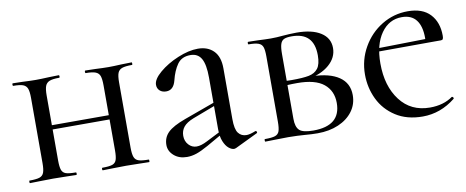

<svg xmlns="http://www.w3.org/2000/svg" viewBox="-50 -677 2154 887"><g transform="rotate(-10 1027.0 -233.5)"><path d="M375 -456Q372 -456 372 -462Q372 -468 375 -468L420 -467Q458 -465 484 -465Q507 -465 545 -467L592 -468Q594 -468 594 -462Q594 -456 592 -456Q560 -456 545 -450.5Q530 -445 524.5 -431Q519 -417 519 -387V-81Q519 -51 524.5 -36.5Q530 -22 545 -17Q560 -12 592 -12Q594 -12 594 -6Q594 0 592 0Q562 0 545 -1L484 -2L420 -1Q404 0 375 0Q372 0 372 -6Q372 -12 375 -12Q407 -12 421.5 -17Q436 -22 441 -36.5Q446 -51 446 -81V-385Q446 -415 441 -429.5Q436 -444 421 -450Q406 -456 375 -456ZM140 -246H479V-226H140ZM35 -456Q32 -456 32 -462Q32 -468 35 -468L80 -467Q118 -465 142 -465Q166 -465 206 -467L250 -468Q253 -468 253 -462Q253 -456 250 -456Q219 -456 204.5 -450Q190 -444 184.5 -429.5Q179 -415 179 -385V-81Q179 -51 184 -36.5Q189 -22 203.5 -17Q218 -12 250 -12Q253 -12 253 -6Q253 0 250 0Q221 0 205 -1L142 -2L80 -1Q63 0 33 0Q31 0 31 -6Q31 -12 33 -12Q65 -12 80 -17Q95 -22 100.5 -36.5Q106 -51 106 -81V-387Q106 -417 100.5 -431Q95 -445 80.5 -450.5Q66 -456 35 -456Z M990 8Q978 8 964.5 -3Q951 -14 941.5 -37Q932 -60 932 -95V-337Q932 -398 916 -426Q900 -454 865 -454Q824 -454 803.5 -425Q783 -396 772 -351Q761 -308 727 -308Q708 -308 696.5 -318.5Q685 -329 685 -346Q685 -372 721.5 -403Q758 -434 809.5 -455.5Q861 -477 904 -477Q950 -477 977.5 -449.5Q1005 -422 1005 -367V-129Q1005 -81 1019 -63Q1033 -45 1057 -45Q1073 -45 1100 -56H1101Q1105 -56 1106.5 -51.5Q1108 -47 1104 -45L998 6ZM684 -64Q684 -99 708 -122.5Q732 -146 790 -167L950 -225L953 -211L829 -164Q796 -151 782 -133.5Q768 -116 768 -92Q768 -67 783.5 -50Q799 -33 821 -33Q842 -33 871 -48L960 -93L961 -79L870 -27Q836 -8 813.5 -0.5Q791 7 769 7Q732 7 708 -14Q684 -35 684 -64Z M1572 -142Q1572 -99 1547.5 -66Q1523 -33 1480 -14.5Q1437 4 1382 4Q1355 4 1320 1Q1306 0 1286.5 -1Q1267 -2 1245 -2L1184 -1Q1167 0 1137 0Q1135 0 1135 -6Q1135 -12 1137 -12Q1170 -12 1185 -17Q1200 -22 1205 -36.5Q1210 -51 1210 -81V-387Q1210 -417 1205 -431Q1200 -445 1185 -450.5Q1170 -456 1139 -456Q1136 -456 1136 -462Q1136 -468 1139 -468L1184 -467Q1222 -465 1245 -465Q1272 -465 1302 -468Q1312 -469 1331.5 -470Q1351 -471 1366 -471Q1438 -471 1479 -445Q1520 -419 1520 -372Q1520 -327 1482 -294Q1444 -261 1379 -250L1403 -260Q1484 -258 1528 -228Q1572 -198 1572 -142ZM1283 -385V-256L1252 -262Q1272 -259 1306 -259Q1359 -259 1387 -264.5Q1415 -270 1430 -289.5Q1445 -309 1445 -351Q1445 -458 1341 -458Q1317 -458 1305 -452.5Q1293 -447 1288 -431.5Q1283 -416 1283 -385ZM1493 -119Q1493 -176 1453 -208.5Q1413 -241 1329 -241Q1278 -241 1252 -236L1283 -245V-81Q1283 -43 1299.5 -27.5Q1316 -12 1365 -12Q1493 -12 1493 -119Z M1644 -225Q1644 -294 1677.5 -352.5Q1711 -411 1767 -445Q1823 -479 1889 -479Q1958 -479 1993.5 -441Q2029 -403 2029 -340Q2029 -329 2026.5 -324.5Q2024 -320 2017 -320H1946Q1947 -328 1947 -344Q1947 -399 1924.5 -428Q1902 -457 1857 -457Q1797 -457 1760 -404.5Q1723 -352 1723 -263Q1723 -157 1774 -90Q1825 -23 1914 -23Q1978 -23 2021 -54H2022Q2025 -54 2027.5 -50.5Q2030 -47 2028 -44Q1958 12 1874 12Q1800 12 1748 -21.5Q1696 -55 1670 -109Q1644 -163 1644 -225ZM1692 -334 1974 -339V-320L1693 -319Z"/></g></svg>

Font: Cormorant Unicase Medium
Style: Regular
Weight: 500
Designer: Christian Thalmann (Catharsis Fonts)
Foundry: Catharsis Fonts
Version: Version 4.000